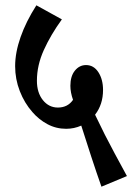

<svg xmlns="http://www.w3.org/2000/svg" viewBox="-20 -660 498 723"><path d="M229 -175Q191 -175 158.5 -192.5Q126 -210 102 -238Q72 -272 54.5 -317Q37 -362 37 -411Q37 -462 57.5 -520.5Q78 -579 117 -640L213 -587Q171 -529 145 -471.5Q119 -414 119 -356Q119 -311 141.5 -283Q164 -255 198 -255Q235 -255 255 -284Q245 -312 245 -337Q245 -373 262 -394Q279 -415 304 -415Q333 -415 350.5 -388Q368 -361 368 -321Q368 -267 338 -228Q357 -188 375 -152.5Q393 -117 413 -80Q433 -43 458 3L362 43Q344 -8 323.5 -70.5Q303 -133 286 -187Q259 -175 229 -175Z"/></svg>

Font: Noto Serif Devanagari ExtraCondensed SemiBold
Style: Regular
Weight: 600
Width: 2
Designer: Universal Thirst, Indian Type Foundry and the Monotype Design Team
Foundry: Monotype Imaging Inc.
Version: Version 2.004; ttfautohint (v1.8.4.7-5d5b)